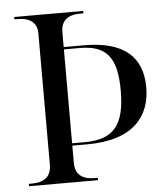

<svg xmlns="http://www.w3.org/2000/svg" viewBox="-52 -761 707 807"><g transform="rotate(-5 302.0 -357.0)"><path d="M38 0H329V-10H316C261 -10 234 -34 234 -82V-154H297C495 -154 565 -252 565 -371C565 -501 487 -570 319 -570H234V-632C234 -680 261 -704 316 -704H329V-714H38V-704H51C105 -704 133 -681 133 -636V-82C133 -34 105 -10 51 -10H38ZM287 -164H234V-560H302C414 -560 457 -506 457 -367C457 -221 409 -164 287 -164Z"/></g></svg>

Font: Noto Serif Display
Style: Regular
Weight: 400
Designer: Monotype Design Team
Foundry: Monotype Imaging Inc.
Version: Version 2.009